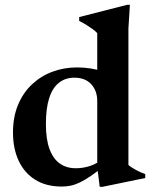

<svg xmlns="http://www.w3.org/2000/svg" viewBox="-20 -742 616 776"><path d="M373 -333.5Q373 -375 348.8 -401.5Q324.5 -428 280.5 -428Q244.5 -428 218.5 -407.8Q192.5 -387.5 179 -346Q165.5 -304.5 165.5 -240.5Q165.5 -179.5 180 -140Q194.5 -100.5 221.5 -81.2Q248.5 -62 286.5 -62Q316.5 -62 344.8 -71.5Q373 -81 398.5 -102.5L400 -70.5Q369 -45.5 345.2 -29.5Q321.5 -13.5 302 -4.2Q282.5 5 265 8.5Q247.5 12 229.5 12Q166.5 12 122.5 -15.5Q78.5 -43 55.5 -92.2Q32.5 -141.5 32.5 -206Q32.5 -269.5 53 -318.5Q73.5 -367.5 109.5 -401.2Q145.5 -435 192.2 -452.2Q239 -469.5 291.5 -469.5Q319 -469.5 345.2 -465.5Q371.5 -461.5 398.2 -453Q425 -444.5 453.5 -430.5L373 -417V-608Q366.5 -615.5 355.2 -623.8Q344 -632 330 -640.8Q316 -649.5 300 -657.5V-673L493.5 -722.5H505L499 -626.5V-75.5Q504 -70.5 512 -65.5Q520 -60.5 529.2 -55.2Q538.5 -50 548.2 -45.8Q558 -41.5 567 -38.5V-22.5L394.5 13H383L373 -67Z"/></svg>

Font: Newsreader 36pt SemiBold
Style: Regular
Weight: 600
Designer: Hugues Gentile
Foundry: Production Type
Version: Version 1.003